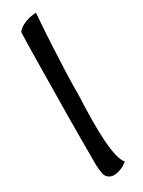

<svg xmlns="http://www.w3.org/2000/svg" viewBox="-201 -681 591 794"><g transform="rotate(-30 95.0 -284.0)"><path d="M139.6 -656.2Q132.8 -569.3 129.4 -498.5Q126 -427.7 124 -376Q122.1 -315.4 122.1 -268.6Q119.1 -210 118.7 -155.8Q118.2 -101.6 121.1 -57.6Q124 -13.7 131.3 17.6Q138.7 48.8 150.4 60.5Q143.6 66.4 132.8 72.8Q122.1 79.1 109.9 83Q97.7 86.9 85.4 87.4Q73.2 87.9 63.5 82Q47.9 74.2 44.4 55.7Q41 37.1 40 14.6Q40 4.9 40 -29.8Q40 -64.5 40 -112.8Q40 -161.1 40.5 -217.8Q41 -274.4 42 -329.1Q42 -372.1 43 -418.9Q43.9 -460 44.4 -511.2Q44.9 -562.5 46.9 -617.2Q58.6 -631.8 74.7 -639.6Q90.8 -647.5 105.5 -651.4Q123 -655.3 139.6 -656.2Z"/></g></svg>

Font: Rancho
Style: Regular
Weight: 400
Designer: Font Diner, Inc
Foundry: Font Diner, Inc
Version: Version 1.000